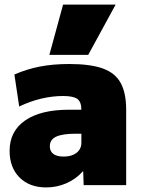

<svg xmlns="http://www.w3.org/2000/svg" viewBox="-20 -810 615 840"><path d="M182 10Q109 10 65.5 -33.5Q22 -77 22 -150Q22 -236 90 -283Q158 -330 282 -330H336Q336 -364 318.5 -377Q301 -390 256 -390Q209 -390 160.5 -378.5Q112 -367 64 -344L43 -484Q98 -508 155.5 -519Q213 -530 283 -530Q375 -530 429.5 -510.5Q484 -491 508 -447Q532 -403 532 -330V0H346L344 -60H342Q313 -27 271 -8.5Q229 10 182 10ZM258 -125Q282 -125 299.5 -132.5Q317 -140 326.5 -153.5Q336 -167 336 -185V-225H312Q253 -225 225.5 -212Q198 -199 198 -170Q198 -148 213.5 -136.5Q229 -125 258 -125ZM366 -570H196L256 -790H486Z"/></svg>

Font: M PLUS 2 Black
Style: Regular
Weight: 900
Designer: Coji Morishita
Foundry: UNDERFOREST DESIGN
Version: Version 1.001